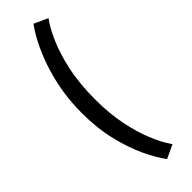

<svg xmlns="http://www.w3.org/2000/svg" viewBox="-302 -702 911 911"><g transform="rotate(-45 153.0 -247.0)"><path d="M180 204Q149.5 163.5 119.5 100Q89.5 36.5 68.8 -48.5Q48 -133.5 48 -237.5Q48 -364.5 83.5 -482.5Q122 -610.5 185.5 -698.5L255 -667Q229 -632.5 202.5 -573.2Q176 -514 157.2 -429.8Q138.5 -345.5 138.5 -237.5Q138.5 -140.5 155 -62Q171.5 16.5 193.5 68.5Q217.5 129 248 172Z"/></g></svg>

Font: Lucymar Sans Medium
Style: Regular
Weight: 500
Foundry: The League of Moveable Type (original font) / Main changes by Cristiano Sobral with portions from Mirco Monsees
Version: Version 2.001;August 30, 2020;FontCreator 13.0.0.2681 64-bit